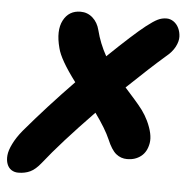

<svg xmlns="http://www.w3.org/2000/svg" viewBox="-51 -648 732 725"><g transform="rotate(5 315.0 -285.5)"><path d="M43.9 28.8Q29.3 28.8 18.1 21.5Q6.8 14.2 1.5 0Q-3.9 -14.2 -2.2 -33Q-0.5 -51.8 12 -77.1Q24.4 -102.5 46.9 -129.9Q129.9 -228 229 -330.1Q168.5 -410.2 158.2 -453.1Q140.6 -518.6 161.1 -557.9Q181.6 -597.2 226.1 -597.2Q252.4 -597.2 272 -579.8Q291.5 -562.5 298.8 -533.2Q311 -484.4 336.9 -438Q430.7 -528.3 476.1 -564Q502.4 -584.5 518.3 -592.3Q534.2 -600.1 551.8 -600.1Q565.9 -600.1 578.4 -591.6Q590.8 -583 597.9 -568.4Q605 -553.7 605.7 -535.9Q606.4 -518.1 595.5 -497.1Q584.5 -476.1 562 -458Q506.3 -409.7 419.9 -327.1Q424.8 -321.8 438.2 -306.6Q451.7 -291.5 457 -285.4Q462.4 -279.3 472.7 -267.1Q482.9 -254.9 488.5 -247.1Q494.1 -239.3 500.5 -228.8Q506.8 -218.3 511.2 -209Q534.7 -159.2 529.1 -125.7Q523.4 -92.3 501.7 -75.2Q480 -58.1 449.2 -58.1Q425.3 -58.1 407.2 -72.8Q389.2 -87.4 373 -126Q356.4 -164.6 314.9 -222.2Q192.9 -96.2 129.9 -16.1Q108.9 10.3 89.1 19.5Q69.3 28.8 43.9 28.8Z"/></g></svg>

Font: Shantell Sans Irregular
Style: Italic
Weight: 600
Italic angle: -11.31°
Designer: Stephen Nixon, Anya Danilova, Shantell Martin
Foundry: Arrow Type
Version: Version 1.006;[9816181b4]